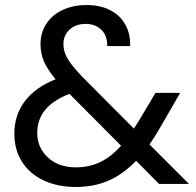

<svg xmlns="http://www.w3.org/2000/svg" viewBox="-20 -731 779 763"><path d="M612 0 521 -92Q470 -39 412 -13.5Q354 12 281 12Q209 12 153.5 -14Q98 -40 67.5 -88Q37 -136 37 -200Q37 -273 78.5 -328.5Q120 -384 201 -416Q169 -454 155 -486Q141 -518 141 -556Q141 -600 163.5 -635.5Q186 -671 228 -691Q270 -711 325 -711Q379 -711 419 -690Q459 -669 479 -631.5Q499 -594 497 -548H406Q407 -589 383 -612.5Q359 -636 321 -636Q281 -636 256.5 -613.5Q232 -591 232 -556Q232 -526 248.5 -498Q265 -470 304 -429L512 -220L530 -248L598 -362H696L614 -220Q597 -190 574 -157L731 0ZM281 -66Q335 -66 378.5 -87Q422 -108 461 -152L256 -358Q128 -309 128 -203Q128 -144 170.5 -105Q213 -66 281 -66Z"/></svg>

Font: Fz Poppins
Style: Regular
Weight: 400
Designer: Ninad Kale (Devanagari), Jonny Pinhorn (Latin)
Foundry: Indian Type Foundry
Version: Vit hóa bi Vntype.Com & FontZin.Com